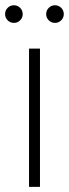

<svg xmlns="http://www.w3.org/2000/svg" viewBox="-48 -724 268 744"><path d="M64.5 0V-535.6H106.9V0ZM5.9 -635.3Q-8.3 -635.3 -18.3 -645.3Q-28.3 -655.3 -28.3 -669.4Q-28.3 -683.6 -18.3 -693.6Q-8.3 -703.6 5.9 -703.6Q20 -703.6 30 -693.6Q40 -683.6 40 -669.4Q40 -655.3 30 -645.3Q20 -635.3 5.9 -635.3ZM165 -635.3Q150.9 -635.3 140.9 -645.3Q130.9 -655.3 130.9 -669.4Q130.9 -683.6 140.9 -693.6Q150.9 -703.6 165 -703.6Q179.2 -703.6 189.2 -693.6Q199.2 -683.6 199.2 -669.4Q199.2 -655.3 189.2 -645.3Q179.2 -635.3 165 -635.3Z"/></svg>

Font: Inter Display Extra Light
Style: Regular
Weight: 200
Designer: Rasmus Andersson
Foundry: rsms
Version: Version 4.000;git-4fc901f